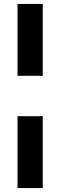

<svg xmlns="http://www.w3.org/2000/svg" viewBox="-20 -740 306 975"><path d="M69 -355V-720H197V-355ZM69 215V-150H197V215Z"/></svg>

Font: Radio Canada Condensed
Style: Bold
Weight: 700
Width: 3
Designer: Charles Daoud, Etienne Aubert Bonn, Alexandre Saumier Demers, Jacques Le Bailly
Foundry: Radio-Canada
Version: Version 2.104; ttfautohint (v1.8.4.7-5d5b);gftools[0.9.28.de